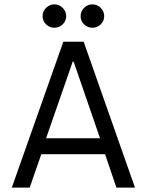

<svg xmlns="http://www.w3.org/2000/svg" viewBox="-20 -859 672 879"><path d="M34 0 270 -668H363L598 0H513L461 -153H169L116 0ZM191 -226H438L317 -577H313ZM403 -732Q381 -732 365 -747.5Q349 -763 349 -785Q349 -807 365 -823Q381 -839 403 -839Q425 -839 441 -823Q457 -807 457 -785Q457 -763 441 -747.5Q425 -732 403 -732ZM229 -732Q207 -732 191 -747.5Q175 -763 175 -785Q175 -807 191 -823Q207 -839 229 -839Q251 -839 267 -823Q283 -807 283 -785Q283 -763 267 -747.5Q251 -732 229 -732Z"/></svg>

Font: Atkinson Hyperlegible Mono ExtraLight
Style: Regular
Weight: 400
Monospace: yes
Version: Version 2.001